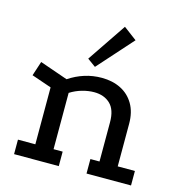

<svg xmlns="http://www.w3.org/2000/svg" viewBox="-105 -802 843 896"><g transform="rotate(15 316.0 -354.0)"><path d="M43 0V-70H127V-345L31 -378L54 -448L189 -401Q225 -425 264.5 -437.5Q304 -450 347 -450Q399 -450 439 -430Q479 -410 502 -371Q525 -332 525 -276V-70H608V0H393V-70H437V-260Q437 -320 407.5 -348Q378 -376 330 -376Q302 -376 272 -367.5Q242 -359 215 -342V-70H259V0ZM389 -708 453 -660 302 -491 262 -520Z"/></g></svg>

Font: Podkova Medium
Style: Regular
Weight: 500
Designer: Ilya Yudin
Foundry: Cyreal (www.cyreal.org)
Version: Version 2.103